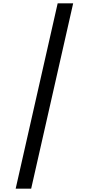

<svg xmlns="http://www.w3.org/2000/svg" viewBox="-20 -906 533 1152"><path d="M419 -886H326L74 226H167Z"/></svg>

Font: Noto Sans Kannada UI SemiCondensed Medium
Style: Regular
Weight: 500
Width: 4
Designer: Jelle Bosma - Monotype Design Team
Foundry: Monotype Imaging Inc.
Version: Version 2.005